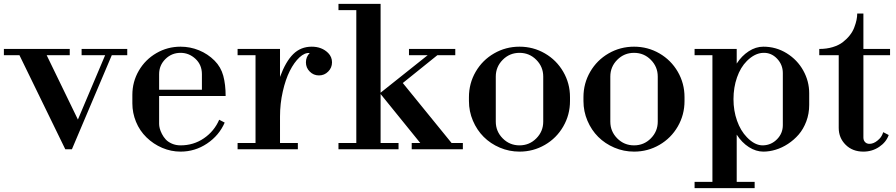

<svg xmlns="http://www.w3.org/2000/svg" viewBox="-20 -768 4610 988"><path d="M315.9 0 80.1 -483.9H0V-516.1H338.9V-483.9H220.2L380.9 -152.8L521 -483.9H399.9V-516.1H634.8V-483.9H555.2L350.1 0Z M909.2 12.2Q860.4 12.2 814.9 -7.1Q769.5 -26.4 733.9 -61Q698.7 -95.2 679.9 -141.1Q661.1 -187 661.1 -235.8V-279.8Q661.1 -347.2 694.3 -404.3Q727.5 -461.4 784.7 -494.6Q841.8 -527.8 909.2 -527.8Q958.5 -527.8 1003.9 -509.3Q1049.3 -490.7 1084 -456.1Q1116.7 -423.3 1128.9 -378.2Q1141.1 -333 1141.1 -273.9H798.8V-129.9Q798.8 -120.1 802 -107.4Q805.2 -94.7 813.2 -78.9Q821.3 -63 833 -50.3Q844.7 -37.6 864.7 -28.8Q884.8 -20 909.2 -20Q976.1 -20 1029.3 -56.4Q1082.5 -92.8 1107.9 -151.9L1136.2 -137.2Q1107.4 -70.8 1045.4 -29.3Q983.4 12.2 909.2 12.2ZM798.8 -306.2H1019V-386.2Q1019 -434.6 985.8 -465.3Q952.6 -496.1 909.2 -496.1Q863.3 -496.1 831.1 -464.1Q798.8 -432.1 798.8 -386.2Z M1202.6 0V-32.2H1294.9V-483.9H1202.6V-516.1H1420.9V-372.1Q1450.2 -451.7 1489 -489.7Q1527.8 -527.8 1584 -527.8Q1636.2 -527.8 1668.9 -495.1Q1688.5 -475.1 1688.5 -447.3Q1688.5 -419.4 1668.9 -399.9Q1649.4 -379.9 1621.3 -379.9Q1593.3 -379.9 1573.7 -399.9Q1554.2 -419.4 1554.2 -447.3Q1554.2 -475.1 1573.7 -495.1Q1548.3 -498 1521 -472.7Q1493.7 -447.3 1471.4 -403.3Q1449.2 -359.4 1435.1 -296.9Q1420.9 -234.4 1420.9 -168.9V-32.2H1512.7V0Z M1721.7 0V-32.2H1813.5V-715.8H1721.7V-748H1938.5V-291L2180.7 -483.9H2084.5V-516.1H2322.8V-483.9H2230.5L2052.7 -340.8L2303.7 -32.2H2361.8V0H2098.6V-32.2H2142.6L1938.5 -284.2V-32.2H2030.8V0Z M2653.3 12.2Q2600.1 12.2 2552 -8.3Q2503.9 -28.8 2469 -63.7Q2434.1 -98.6 2413.6 -146.7Q2393.1 -194.8 2393.1 -248V-268.1Q2393.1 -338.9 2427.7 -398.7Q2462.4 -458.5 2522.5 -493.2Q2582.5 -527.8 2653.3 -527.8Q2724.1 -527.8 2783.9 -493.2Q2843.8 -458.5 2878.4 -398.7Q2913.1 -338.9 2913.1 -268.1V-248Q2913.1 -177.2 2878.4 -117.2Q2843.8 -57.1 2783.9 -22.5Q2724.1 12.2 2653.3 12.2ZM2531.2 -142.1Q2531.2 -91.8 2566.9 -55.9Q2602.5 -20 2653.3 -20Q2704.1 -20 2739.7 -55.9Q2775.4 -91.8 2775.4 -142.1V-374Q2775.4 -424.3 2739.7 -460.2Q2704.1 -496.1 2653.3 -496.1Q2602.5 -496.1 2566.9 -460.2Q2531.2 -424.3 2531.2 -374Z M3242.7 12.2Q3189.5 12.2 3141.4 -8.3Q3093.3 -28.8 3058.3 -63.7Q3023.4 -98.6 3002.9 -146.7Q2982.4 -194.8 2982.4 -248V-268.1Q2982.4 -338.9 3017.1 -398.7Q3051.8 -458.5 3111.8 -493.2Q3171.9 -527.8 3242.7 -527.8Q3313.5 -527.8 3373.3 -493.2Q3433.1 -458.5 3467.8 -398.7Q3502.4 -338.9 3502.4 -268.1V-248Q3502.4 -177.2 3467.8 -117.2Q3433.1 -57.1 3373.3 -22.5Q3313.5 12.2 3242.7 12.2ZM3120.6 -142.1Q3120.6 -91.8 3156.2 -55.9Q3191.9 -20 3242.7 -20Q3293.5 -20 3329.1 -55.9Q3364.7 -91.8 3364.7 -142.1V-374Q3364.7 -424.3 3329.1 -460.2Q3293.5 -496.1 3242.7 -496.1Q3191.9 -496.1 3156.2 -460.2Q3120.6 -424.3 3120.6 -374Z M3554.2 200.2V168H3646V-483.9H3554.2V-516.1H3771V-440.9Q3796.4 -480.5 3832.8 -504.2Q3869.1 -527.8 3908.2 -527.8Q3973.6 -527.8 4028.3 -493.9Q4083 -460 4113.5 -405Q4144 -350.1 4144 -288.1V-228Q4144 -183.1 4129.2 -143.6Q4114.3 -104 4090.1 -75.9Q4065.9 -47.9 4034.9 -27.6Q4003.9 -7.3 3971.4 2.4Q3939 12.2 3908.2 12.2Q3870.1 12.2 3833.7 -11Q3797.4 -34.2 3771 -75.2V168H3863.3V200.2ZM3754.4 -257.8Q3754.4 -198.2 3772.7 -146.7Q3791 -95.2 3823.2 -62Q3864.7 -18.6 3907.2 -20Q3949.2 -21.5 3978.8 -51.8Q4008.3 -82 4008.3 -124V-392.1Q4008.3 -435.1 3978.5 -466.3Q3948.7 -497.6 3907.2 -496.1Q3863.8 -494.6 3823.2 -454.1Q3790.5 -421.4 3772.5 -369.6Q3754.4 -317.9 3754.4 -257.8Z M4422.9 12.2Q4366.7 12.2 4331.3 -23.2Q4295.9 -58.6 4295.9 -109.9V-483.9H4195.8V-516.1Q4233.9 -516.1 4265.1 -525.6Q4296.4 -535.2 4316.9 -551Q4337.4 -566.9 4352.5 -585.9Q4367.7 -605 4375.7 -626.2Q4383.8 -647.5 4387.5 -665Q4391.1 -682.6 4391.1 -698.2H4422.9V-516.1H4560.1V-483.9H4422.9V-60.1Q4422.9 -43.5 4434.3 -34.2Q4445.8 -24.9 4465.3 -29.1Q4484.9 -33.2 4504.9 -53.2Q4518.6 -66.9 4524.9 -87.9L4553.2 -73.2Q4540 -36.1 4503.9 -12Q4467.8 12.2 4422.9 12.2Z"/></svg>

Font: Fin Serif Display
Style: Italic
Weight: 400
Designer: J. Blake Harris
Version: Version 1.006;FEAKit 1.0